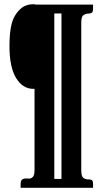

<svg xmlns="http://www.w3.org/2000/svg" viewBox="-20 -726 490 912"><path d="M366 -618V82Q366 111 375 118Q384 125 395 126Q396 126 397 126Q398 126 399 126Q399 126 399.5 126Q400 126 400 126Q409 126 415.5 129Q422 132 422 148V166H382H78V148Q78 133 84.5 127.5Q91 122 100 122H140Q141 122 142.5 122.5Q144 123 145 123Q147 123 148 123.5Q149 124 150 124H110Q111 124 112.5 124Q114 124 115 124Q126 123 135 115.5Q144 108 144 82V-304H140Q89 -303 57 -354.5Q25 -406 25 -507Q25 -609 50.5 -650.5Q76 -692 107 -701Q116 -704 124 -705Q132 -706 140 -706L152 -704H422V-686Q422 -668 415 -665Q408 -662 399 -661Q398 -661 397.5 -661Q397 -661 397 -661Q396 -661 395.5 -661Q395 -661 394 -661Q384 -660 375 -653Q366 -646 366 -617ZM272 -662H238V124H272Z"/></svg>

Font: CAT Schmalfette Thannhaeuser
Style: Regular
Weight: 700
Designer: Peter Wiegel nach Herbert Thanhaeuser 1939/40
Foundry: CAT-Fonts, Peter Wiegel
Version: Version 1.000